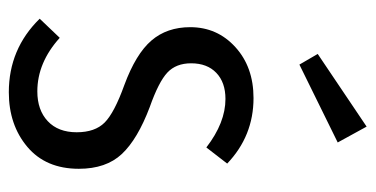

<svg xmlns="http://www.w3.org/2000/svg" viewBox="-226 -605 843 431"><g transform="rotate(90 195.5 -389.5)"><path d="M264.2 -791 299.8 -726.1 125 -640.1 101.1 -681.2ZM200.2 -537.1Q285.2 -537.1 347.2 -478L311 -431.2Q255.4 -474.1 202.1 -474.1Q165 -474.1 143.6 -453.6Q122.1 -433.1 122.1 -397Q122.1 -363.3 142.8 -343.8Q163.6 -324.2 220.2 -304.2Q292.5 -276.9 325.7 -241.5Q358.9 -206.1 358.9 -145Q358.9 -70.8 309.6 -29.3Q260.3 12.2 187 12.2Q89.8 12.2 22 -57.1L64.9 -102.1Q120.6 -51.8 185.1 -51.8Q227.1 -51.8 252 -75.2Q276.9 -98.6 276.9 -140.1Q276.9 -181.2 255.1 -202.9Q233.4 -224.6 170.9 -247.1Q101.1 -272.9 71 -307.9Q41 -342.8 41 -395Q41 -455.6 85.7 -496.3Q130.4 -537.1 200.2 -537.1Z"/></g></svg>

Font: Fira Sans Compressed Book
Style: Regular
Weight: 350
Width: 1
Designer: Carrois Corporate & Edenspiekermann AG
Foundry: Carrois Corporate GbR & Edenspiekermann AG
Version: Version 4.203;PS 004.203;hotconv 1.0.88;makeotf.lib2.5.64775